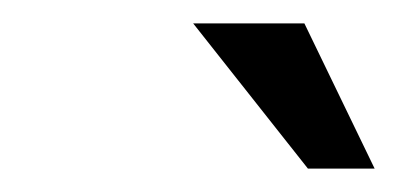

<svg xmlns="http://www.w3.org/2000/svg" viewBox="-20 -700 340 164"><path d="M300 -556 240 -680H145L243 -556Z"/></svg>

Font: LT Wave Light
Style: Italic
Weight: 300
Designer: Daniel Lyons
Version: Version 2.5 (Glyphs App)